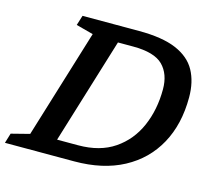

<svg xmlns="http://www.w3.org/2000/svg" viewBox="-124 -829 1049 951"><g transform="rotate(15 401.0 -353.5)"><path d="M258 -632.5 170 -656 186 -707H476Q595.5 -707 666.8 -676.8Q738 -646.5 769.2 -589.8Q800.5 -533 800.5 -453Q800.5 -315.5 744.8 -213.8Q689 -112 584.2 -56Q479.5 0 332.5 0H-22.5L-7 -51L87 -75ZM330.5 -82Q442 -82 516.2 -132.5Q590.5 -183 627.8 -268.5Q665 -354 665 -458.5Q665 -536.5 620.8 -580.8Q576.5 -625 467.5 -625H389.5L223 -82Z"/></g></svg>

Font: Newsreader 6pt Medium
Style: Italic
Weight: 500
Italic angle: -17°
Designer: Hugues Gentile
Foundry: Production Type
Version: Version 1.003; ttfautohint (v1.8.3)